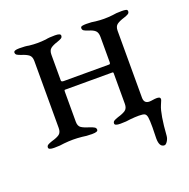

<svg xmlns="http://www.w3.org/2000/svg" viewBox="-103 -501 726 739"><g transform="rotate(-20 260.5 -132.0)"><path d="M428 103 429 58Q429 29 427 17Q425 5 418.5 1.5Q412 -2 395 -2Q379 -2 359 0Q344 3 318 3Q295 3 295 -6Q295 -13 300.5 -16.5Q306 -20 318 -24Q339 -30 349.5 -37.5Q360 -45 360 -63V-188Q360 -191 359 -192Q358 -193 356 -193H162Q160 -193 159.5 -191Q159 -189 159 -186V-63Q159 -45 169.5 -38Q180 -31 203 -24Q215 -20 220.5 -16.5Q226 -13 226 -6Q226 3 203 3Q177 3 162 0Q142 -2 125 -2Q108 -2 88 0Q73 3 47 3Q24 3 24 -6Q24 -13 29.5 -16.5Q35 -20 47 -24Q69 -30 79 -37.5Q89 -45 89 -63V-337Q89 -355 79.5 -362.5Q70 -370 51 -376Q39 -380 33.5 -383.5Q28 -387 28 -394Q28 -403 51 -403Q77 -403 90 -400Q108 -398 125 -398Q141 -398 159 -400Q172 -403 197 -403Q220 -403 220 -394Q220 -387 214.5 -383.5Q209 -380 197 -376Q178 -370 168.5 -362.5Q159 -355 159 -337V-232Q159 -226 169 -226H355Q360 -226 360 -234V-337Q360 -355 351.5 -363Q343 -371 325 -376Q313 -380 307.5 -383.5Q302 -387 302 -394Q302 -400 308.5 -401.5Q315 -403 325 -403Q349 -403 363 -400Q381 -398 397 -398Q414 -398 432 -400Q446 -403 471 -403Q481 -403 487.5 -401.5Q494 -400 494 -394Q494 -387 488.5 -383.5Q483 -380 471 -376Q451 -370 440.5 -362.5Q430 -355 430 -337V-63Q430 -39 452 -39Q458 -39 466.5 -40.5Q475 -42 483 -42Q497 -42 497 -34Q497 -30 496 -28Q495 -25 488.5 -10Q482 5 477 35Q472 65 469 108Q468 119 461.5 129Q455 139 449 139Q428 139 428 103Z"/></g></svg>

Font: EB Garamond
Style: Regular
Weight: 400
Designer: Georg Duffner and Octavio Pardo
Foundry: Georg Duffner
Version: Version 1.000; ttfautohint (v1.6)